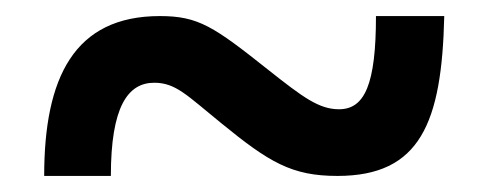

<svg xmlns="http://www.w3.org/2000/svg" viewBox="-20 -476 609 239"><path d="M35 -257H118C118 -343 139 -373 172 -373C199 -373 213 -357 255 -323C315 -274 343 -257 400 -257C503 -257 530 -323 533 -456H448C448 -371 434 -340 402 -340C377 -340 357 -355 314 -389C246 -443 227 -456 179 -456C72 -456 35 -379 35 -257Z"/></svg>

Font: Noto Serif Thai Black
Style: Regular
Weight: 900
Designer: Monotype Design Team
Foundry: Monotype Imaging Inc.
Version: Version 2.002